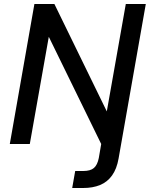

<svg xmlns="http://www.w3.org/2000/svg" viewBox="-20 -720 749 960"><path d="M29 0 152 -700H252L514 -163L609 -700H709L573 72Q564 124 540.5 157Q517 190 480.5 205Q444 220 396 220H341L356 135H396Q432 135 449.5 120Q467 105 474 70L486 0L224 -536L129 0Z"/></svg>

Font: DM Sans 16pt Medium
Style: Italic
Weight: 500
Italic angle: -10°
Version: Version 4.004;gftools[0.9.30]